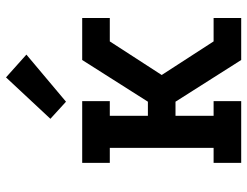

<svg xmlns="http://www.w3.org/2000/svg" viewBox="-112 -712 824 640"><g transform="rotate(-90 300.0 -392.0)"><path d="M77 0V-92H127V-438H77V-530H283V-438H234V-311H281L420 -530H560V-438H482L438 -370L370 -265L482 -92H560V0H420L281 -219H234V-92H283V0ZM281 -584 224 -636 362 -784 438 -716Z"/></g></svg>

Font: Iosevka Curly Slab SmBdEx
Style: Regular
Weight: 600
Width: 7
Monospace: yes
Designer: Belleve Invis
Foundry: Belleve Invis
Version: Version 11.1.0; ttfautohint (v1.8.3)